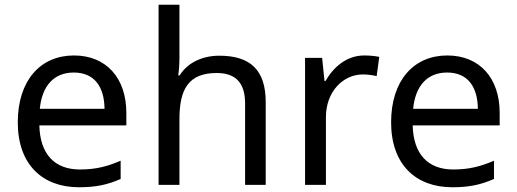

<svg xmlns="http://www.w3.org/2000/svg" viewBox="-20 -780 2179 810"><path d="M292 -546C150 -546 55 -440 55 -264C55 -85 160 10 313 10C386 10 434 -1 489 -25V-102C433 -78 385 -65 317 -65C210 -65 149 -130 146 -251H513V-304C513 -450 429 -546 292 -546ZM291 -474C380 -474 420 -412 421 -321H148C157 -417 207 -474 291 -474Z M737 -537V-760H649V0H737V-277C737 -402 774 -472 894 -472C976 -472 1014 -429 1014 -343V0H1101V-349C1101 -486 1035 -545 905 -545C836 -545 772 -517 738 -462H732C735 -483 737 -511 737 -537Z M1517 -546C1442 -546 1387 -497 1353 -438H1349L1339 -536H1267V0H1355V-286C1355 -394 1428 -466 1511 -466C1529 -466 1552 -463 1569 -459L1580 -540C1562 -544 1537 -546 1517 -546Z M1867 -546C1725 -546 1630 -440 1630 -264C1630 -85 1735 10 1888 10C1961 10 2009 -1 2064 -25V-102C2008 -78 1960 -65 1892 -65C1785 -65 1724 -130 1721 -251H2088V-304C2088 -450 2004 -546 1867 -546ZM1866 -474C1955 -474 1995 -412 1996 -321H1723C1732 -417 1782 -474 1866 -474Z"/></svg>

Font: Noto Sans Cypriot
Style: Regular
Weight: 400
Designer: Monotype Design Team
Foundry: Monotype Imaging Inc.
Version: Version 2.002